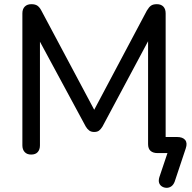

<svg xmlns="http://www.w3.org/2000/svg" viewBox="-20 -732 918 918"><path d="M815 137Q809 152 799 159Q789 166 777 166Q765 166 755 160Q745 154 741 143Q737 132 742 115L786 -16L796 0H734Q712 0 700 -10.5Q688 -21 688 -43V-576H710L470 -127Q462 -114 453.5 -107.5Q445 -101 430 -101Q416 -101 406.5 -108Q397 -115 390 -127L147 -577H171V-37Q171 -17 160.5 -5Q150 7 129 7Q109 7 98 -5Q87 -17 87 -37V-668Q87 -689 98.5 -700.5Q110 -712 130 -712Q148 -712 158.5 -705Q169 -698 178 -681L446 -178H415L682 -681Q692 -698 702 -705Q712 -712 730 -712Q750 -712 761 -700.5Q772 -689 772 -668V-52L747 -77H826Q854 -77 865.5 -62.5Q877 -48 868 -22Z"/></svg>

Font: Nunito Medium
Style: Regular
Weight: 500
Designer: Vernon Adams
Foundry: Vernon Adams
Version: Version 3.602